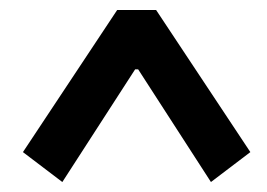

<svg xmlns="http://www.w3.org/2000/svg" viewBox="-20 -738 535 385"><path d="M293 -718 482 -433 403 -373 257 -599H251L105 -373L26 -433L215 -718Z"/></svg>

Font: Podkova
Style: Bold
Weight: 700
Designer: Ilya Yudin
Foundry: Cyreal (www.cyreal.org)
Version: Version 2.102; ttfautohint (v1.8.1.43-b0c9)